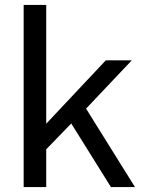

<svg xmlns="http://www.w3.org/2000/svg" viewBox="-20 -763 602 783"><path d="M76.5 0V-743H168.5V-258.5L411.5 -517H517.5L331 -320L530.5 0H432.5L270.5 -259.5L168.5 -154V0Z"/></svg>

Font: Public Sans Thin
Style: Regular
Weight: 400
Version: Version 2.001